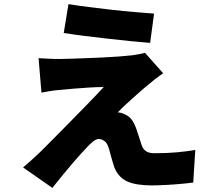

<svg xmlns="http://www.w3.org/2000/svg" viewBox="-20 -843 1040 931"><path d="M312 -823Q355 -816 409.5 -809Q464 -802 522 -795.5Q580 -789 633.5 -784.5Q687 -780 727 -777L708 -635Q668 -638 614 -643.5Q560 -649 502 -655.5Q444 -662 388.5 -669Q333 -676 289 -683ZM771 -488Q748 -472 732 -459.5Q716 -447 700 -433Q681 -418 658 -397.5Q635 -377 612.5 -357Q590 -337 573.5 -321Q557 -305 551 -298Q567 -298 589 -287Q606 -279 618 -263.5Q630 -248 640 -221Q647 -202 653.5 -180.5Q660 -159 666 -142Q678 -100 727 -100Q789 -100 838.5 -104.5Q888 -109 927 -116L917 42Q897 45 859 48.5Q821 52 781.5 54Q742 56 716 56Q640 56 597.5 37Q555 18 535 -30Q527 -53 520 -79.5Q513 -106 508 -123Q500 -150 486 -159.5Q472 -169 459 -169Q447 -169 432 -157.5Q417 -146 399 -126Q374 -100 332.5 -52Q291 -4 234 68L92 -31Q108 -45 128.5 -63Q149 -81 172 -103Q194 -125 232.5 -163.5Q271 -202 316.5 -248.5Q362 -295 406 -340Q450 -385 483 -421Q451 -421 412 -418.5Q373 -416 336 -413Q299 -410 271 -407Q244 -405 220.5 -401Q197 -397 181 -394L167 -561Q184 -560 212 -558.5Q240 -557 269 -557Q282 -557 313 -558Q344 -559 386 -560.5Q428 -562 472 -564Q516 -566 556 -569Q596 -572 622 -575Q636 -577 655.5 -580.5Q675 -584 683 -587Z"/></svg>

Font: Source Han Sans CN Heavy
Style: Regular
Weight: 900
Designer: Ryoko NISHIZUKA 西塚涼子 (kana, bopomofo & ideographs); Paul D. Hunt (Latin, Greek & Cyrillic); Sandoll Communications 산돌커뮤니
Foundry: Adobe
Version: Version 2.000;hotconv 1.0.107;makeotfexe 2.5.65593